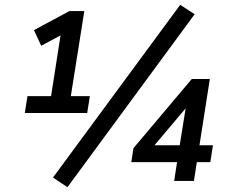

<svg xmlns="http://www.w3.org/2000/svg" viewBox="-20 -751 941 797"><path d="M83 -282 94 -352H192L236 -634H287L151 -561L121 -626L268 -705H330L274 -352H353L342 -282ZM260 26 200 -14 728 -731 788 -692ZM703 0 715 -78H525L534 -136L776 -423H851L808 -148H864L853 -78H797L785 0ZM726 -148 756 -335H779L606 -130L605 -148Z"/></svg>

Font: Nunito Sans 12pt ExtraLight 12pt SemiBold
Style: Italic
Weight: 600
Italic angle: -9°
Version: Version 3.101;gftools[0.9.27]